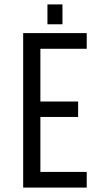

<svg xmlns="http://www.w3.org/2000/svg" viewBox="-20 -850 467 870"><path d="M263 -830H195V-740H263ZM334 -390H163V-629H373V-700H85V0H373V-71H163V-320H334Z"/></svg>

Font: Bebas Neue Regular two
Style: Regular2
Weight: 400
Designer: Ryoichi Tsunekawa & LGV (GE)
Foundry: Free Software Foundation, Inc.
Version: Version 1.003 August 13, 2016